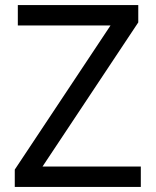

<svg xmlns="http://www.w3.org/2000/svg" viewBox="-20 -734 612 754"><path d="M533 0H38V-68L414 -634H50V-714H523V-646L147 -80H533Z"/></svg>

Font: Noto Sans Old Turkic
Style: Regular
Weight: 400
Designer: Monotype Design Team
Foundry: Monotype Imaging Inc.
Version: Version 2.003; ttfautohint (v1.8.4.7-5d5b)